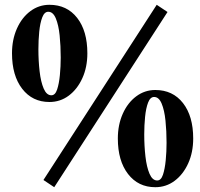

<svg xmlns="http://www.w3.org/2000/svg" viewBox="-20 -770 832 800"><path d="M186 -345Q115 -345 72.5 -400Q30 -455 30 -548Q30 -605 50.5 -651Q71 -697 106.5 -723.5Q142 -750 186 -750Q259 -750 301.5 -695.5Q344 -641 344 -548Q344 -490 323 -444Q302 -398 266.5 -371.5Q231 -345 186 -345ZM194 -373Q210 -373 218 -397Q226 -421 229.5 -457Q233 -493 233 -530Q233 -579 228.5 -622.5Q224 -666 212.5 -693.5Q201 -721 181 -721Q165 -721 156 -697.5Q147 -674 143.5 -638Q140 -602 140 -565Q140 -517 145 -473Q150 -429 162 -401Q174 -373 194 -373ZM161 -20 633 -750 678 -720 206 10ZM627 10Q556 10 513.5 -45Q471 -100 471 -193Q471 -250 491.5 -296Q512 -342 547.5 -368.5Q583 -395 627 -395Q700 -395 742.5 -340.5Q785 -286 785 -193Q785 -135 764 -89Q743 -43 707.5 -16.5Q672 10 627 10ZM635 -18Q651 -18 659 -42Q667 -66 670.5 -102Q674 -138 674 -175Q674 -224 669.5 -267.5Q665 -311 653.5 -338.5Q642 -366 622 -366Q606 -366 597 -342.5Q588 -319 584.5 -283Q581 -247 581 -210Q581 -162 586 -118Q591 -74 603 -46Q615 -18 635 -18Z"/></svg>

Font: Spectral SC
Style: Bold
Weight: 700
Designer: Jean-Baptiste Levee
Foundry: Production Type
Version: Version 2.001